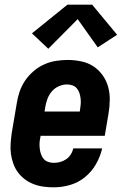

<svg xmlns="http://www.w3.org/2000/svg" viewBox="-20 -795 540 823"><path d="M210 8Q188 8 166 5Q144 2 123.5 -6Q103 -14 86.5 -26.5Q70 -39 57.5 -55.5Q45 -72 37.5 -92.5Q30 -113 27 -134.5Q24 -156 25.5 -178.5Q27 -201 30 -223L52 -353Q56 -379 64.5 -403.5Q73 -428 88 -450Q103 -472 124 -490Q145 -508 169.5 -519Q194 -530 219.5 -534Q245 -538 270 -538Q299 -538 328 -532Q357 -526 380 -511Q403 -496 419.5 -473Q436 -450 443.5 -423Q451 -396 450.5 -366Q450 -336 445 -307L429 -213H154L153 -206Q150 -194 149.5 -181.5Q149 -169 150.5 -157Q152 -145 156 -133.5Q160 -122 167.5 -113.5Q175 -105 186.5 -101Q198 -97 210 -97Q224 -97 237.5 -100.5Q251 -104 263 -112Q275 -120 283 -132.5Q291 -145 294 -159H418Q410 -124 391.5 -91.5Q373 -59 344 -35.5Q315 -12 280 -2Q245 8 210 8ZM171 -317H322L323 -324Q325 -336 326 -348.5Q327 -361 325.5 -373Q324 -385 320.5 -396Q317 -407 309.5 -416Q302 -425 291 -429Q280 -433 267 -433Q250 -433 232.5 -425.5Q215 -418 202.5 -403.5Q190 -389 183.5 -371.5Q177 -354 174 -336ZM187 -586 117 -652 269 -775H375L482 -646L399 -592L313 -713Z"/></svg>

Font: Iosevka Curly XBdObl
Style: Regular
Weight: 800
Italic angle: -9°
Monospace: yes
Designer: Belleve Invis
Foundry: Belleve Invis
Version: Version 11.1.0; ttfautohint (v1.8.3)